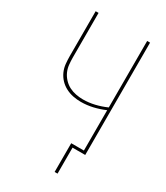

<svg xmlns="http://www.w3.org/2000/svg" viewBox="-220 -827 940 1088"><g transform="rotate(30 250.0 -282.5)"><path d="M326 170V-18H409V-282Q372 -266 333.5 -257Q295 -248 255 -248Q230 -248 204.5 -253Q179 -258 156 -270Q133 -282 115.5 -300.5Q98 -319 87.5 -342.5Q77 -366 74.5 -392Q72 -418 72 -443V-735H91V-443Q91 -420 93.5 -396.5Q96 -373 105.5 -352Q115 -331 131.5 -313.5Q148 -296 168.5 -285.5Q189 -275 212.5 -270.5Q236 -266 259 -266Q297 -266 335 -275Q373 -284 409 -300V-735H428V0H345V170Z"/></g></svg>

Font: Iosevka SS18 Thin
Style: Regular
Weight: 100
Monospace: yes
Designer: Belleve Invis
Foundry: Belleve Invis
Version: Version 25.1.1; ttfautohint (v1.8.4)